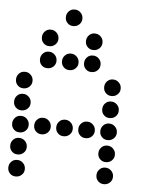

<svg xmlns="http://www.w3.org/2000/svg" viewBox="-54 -834 709 868"><g transform="rotate(5 300.0 -400.5)"><path d="M249 -788Q234 -788 223.5 -777Q213 -766 213 -751V-749Q213 -734 223.5 -723.5Q234 -713 249 -713H251Q266 -713 277 -723.5Q288 -734 288 -749V-751Q288 -766 277 -777Q266 -788 251 -788ZM149 -688Q134 -688 123.5 -677Q113 -666 113 -651V-649Q113 -634 123.5 -623.5Q134 -613 149 -613H151Q166 -613 177 -623.5Q188 -634 188 -649V-651Q188 -666 177 -677Q166 -688 151 -688ZM349 -688Q334 -688 323.5 -677Q313 -666 313 -651V-649Q313 -634 323.5 -623.5Q334 -613 349 -613H351Q366 -613 377 -623.5Q388 -634 388 -649V-651Q388 -666 377 -677Q366 -688 351 -688ZM149 -588Q134 -588 123.5 -577Q113 -566 113 -551V-549Q113 -534 123.5 -523.5Q134 -513 149 -513H151Q166 -513 177 -523.5Q188 -534 188 -549V-551Q188 -566 177 -577Q166 -588 151 -588ZM249 -588Q234 -588 223.5 -577Q213 -566 213 -551V-549Q213 -534 223.5 -523.5Q234 -513 249 -513H251Q266 -513 277 -523.5Q288 -534 288 -549V-551Q288 -566 277 -577Q266 -588 251 -588ZM349 -588Q334 -588 323.5 -577Q313 -566 313 -551V-549Q313 -534 323.5 -523.5Q334 -513 349 -513H351Q366 -513 377 -523.5Q388 -534 388 -549V-551Q388 -566 377 -577Q366 -588 351 -588ZM49 -488Q34 -488 23.5 -477Q13 -466 13 -451V-449Q13 -434 23.5 -423.5Q34 -413 49 -413H51Q66 -413 77 -423.5Q88 -434 88 -449V-451Q88 -466 77 -477Q66 -488 51 -488ZM449 -488Q434 -488 423.5 -477Q413 -466 413 -451V-449Q413 -434 423.5 -423.5Q434 -413 449 -413H451Q466 -413 477 -423.5Q488 -434 488 -449V-451Q488 -466 477 -477Q466 -488 451 -488ZM49 -388Q34 -388 23.5 -377Q13 -366 13 -351V-349Q13 -334 23.5 -323.5Q34 -313 49 -313H51Q66 -313 77 -323.5Q88 -334 88 -349V-351Q88 -366 77 -377Q66 -388 51 -388ZM449 -388Q434 -388 423.5 -377Q413 -366 413 -351V-349Q413 -334 423.5 -323.5Q434 -313 449 -313H451Q466 -313 477 -323.5Q488 -334 488 -349V-351Q488 -366 477 -377Q466 -388 451 -388ZM49 -288Q34 -288 23.5 -277Q13 -266 13 -251V-249Q13 -234 23.5 -223.5Q34 -213 49 -213H51Q66 -213 77 -223.5Q88 -234 88 -249V-251Q88 -266 77 -277Q66 -288 51 -288ZM149 -288Q134 -288 123.5 -277Q113 -266 113 -251V-249Q113 -234 123.5 -223.5Q134 -213 149 -213H151Q166 -213 177 -223.5Q188 -234 188 -249V-251Q188 -266 177 -277Q166 -288 151 -288ZM249 -288Q234 -288 223.5 -277Q213 -266 213 -251V-249Q213 -234 223.5 -223.5Q234 -213 249 -213H251Q266 -213 277 -223.5Q288 -234 288 -249V-251Q288 -266 277 -277Q266 -288 251 -288ZM349 -288Q334 -288 323.5 -277Q313 -266 313 -251V-249Q313 -234 323.5 -223.5Q334 -213 349 -213H351Q366 -213 377 -223.5Q388 -234 388 -249V-251Q388 -266 377 -277Q366 -288 351 -288ZM449 -288Q434 -288 423.5 -277Q413 -266 413 -251V-249Q413 -234 423.5 -223.5Q434 -213 449 -213H451Q466 -213 477 -223.5Q488 -234 488 -249V-251Q488 -266 477 -277Q466 -288 451 -288ZM49 -188Q34 -188 23.5 -177Q13 -166 13 -151V-149Q13 -134 23.5 -123.5Q34 -113 49 -113H51Q66 -113 77 -123.5Q88 -134 88 -149V-151Q88 -166 77 -177Q66 -188 51 -188ZM449 -188Q434 -188 423.5 -177Q413 -166 413 -151V-149Q413 -134 423.5 -123.5Q434 -113 449 -113H451Q466 -113 477 -123.5Q488 -134 488 -149V-151Q488 -166 477 -177Q466 -188 451 -188ZM49 -88Q34 -88 23.5 -77Q13 -66 13 -51V-49Q13 -34 23.5 -23.5Q34 -13 49 -13H51Q66 -13 77 -23.5Q88 -34 88 -49V-51Q88 -66 77 -77Q66 -88 51 -88ZM449 -88Q434 -88 423.5 -77Q413 -66 413 -51V-49Q413 -34 423.5 -23.5Q434 -13 449 -13H451Q466 -13 477 -23.5Q488 -34 488 -49V-51Q488 -66 477 -77Q466 -88 451 -88Z"/></g></svg>

Font: Doto Rounded
Style: Bold
Weight: 700
Monospace: yes
Version: Version 1.000